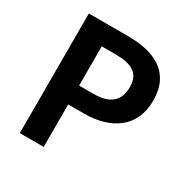

<svg xmlns="http://www.w3.org/2000/svg" viewBox="-168 -885 1003 1030"><g transform="rotate(30 333.5 -370.5)"><path d="M91 0H239V-263H338C497 -263 624 -339 624 -508C624 -683 498 -741 334 -741H91ZM239 -380V-623H323C425 -623 479 -594 479 -508C479 -423 430 -380 328 -380Z"/></g></svg>

Font: Noto Sans CJK TC
Style: Bold
Weight: 700
Designer: Ryoko NISHIZUKA 西塚涼子 (kana, bopomofo & ideographs); Paul D. Hunt (Latin, Greek & Cyrillic); Sandoll Communications 산돌커뮤니
Foundry: Adobe
Version: Version 2.004;hotconv 1.0.118;makeotfexe 2.5.65603